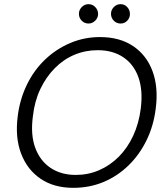

<svg xmlns="http://www.w3.org/2000/svg" viewBox="-20 -890 801 922"><path d="M332 12Q239 12 175 -31.5Q111 -75 81.5 -152Q52 -229 65 -331Q75 -413 109 -483Q143 -553 196.5 -604Q250 -655 317.5 -683.5Q385 -712 460 -712Q555 -712 619.5 -668.5Q684 -625 712.5 -548Q741 -471 728 -370Q718 -287 684 -217Q650 -147 597 -95.5Q544 -44 477 -16Q410 12 332 12ZM344 -50Q403 -50 455.5 -72.5Q508 -95 550 -137Q592 -179 619.5 -238Q647 -297 656 -369Q667 -457 644.5 -519.5Q622 -582 571.5 -615.5Q521 -649 449 -649Q390 -649 337.5 -627Q285 -605 243 -562.5Q201 -520 173.5 -462Q146 -404 138 -332Q126 -244 149 -181Q172 -118 222.5 -84Q273 -50 344 -50ZM405 -777Q386 -777 372.5 -790.5Q359 -804 359 -824Q359 -842 372.5 -856Q386 -870 405 -870Q424 -870 437.5 -856Q451 -842 451 -823Q451 -804 437 -790.5Q423 -777 405 -777ZM559 -777Q540 -777 526.5 -790.5Q513 -804 513 -824Q513 -842 526.5 -856Q540 -870 559 -870Q578 -870 591 -856Q604 -842 604 -823Q604 -804 591 -790.5Q578 -777 559 -777Z"/></svg>

Font: DM Sans 11pt Light
Style: Italic
Weight: 300
Italic angle: -10°
Version: Version 4.004;gftools[0.9.30]